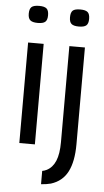

<svg xmlns="http://www.w3.org/2000/svg" viewBox="-62 -774 553 1020"><g transform="rotate(5 214.5 -263.5)"><path d="M105 -644Q77 -644 65 -654Q53 -664 53 -689Q53 -715 64.5 -725Q76 -735 105 -735Q133 -735 144.5 -725Q156 -715 156 -689Q156 -664 144.5 -654Q133 -644 105 -644ZM63 0V-536H146V0ZM324 -644Q296 -644 284.5 -654Q273 -664 273 -689Q273 -715 284 -725Q295 -735 324 -735Q352 -735 363.5 -725Q375 -715 375 -689Q375 -664 363.5 -654Q352 -644 324 -644ZM366 -536V-20Q366 72 338 126.5Q310 181 249 200Q226 206 197 208V137Q209 135 221 129Q252 113 267.5 76Q283 39 283 -24V-536Z"/></g></svg>

Font: Georama
Style: Regular
Weight: 400
Designer: Jean-Baptiste Levee
Foundry: Production Type
Version: Version 1.000